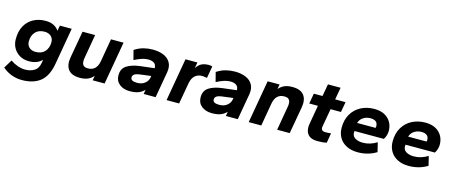

<svg xmlns="http://www.w3.org/2000/svg" viewBox="-48 -1224 4801 2036"><g transform="rotate(15 2352.0 -206.0)"><path d="M211 192Q153 192 98 171.5Q43 151 -1 112L55 20Q94 47 136 61.5Q178 76 216 76Q275 76 317 50.5Q359 25 370 -36L376 -75Q327 -20 232 -20Q176 -20 132.5 -45Q89 -70 64 -113.5Q39 -157 39 -213Q39 -298 72 -357.5Q105 -417 163.5 -448.5Q222 -480 297 -480Q350 -480 386.5 -461Q423 -442 443 -410L454 -470H584L513 -63Q489 72 413.5 132Q338 192 211 192ZM276 -134Q341 -134 377 -173.5Q413 -213 413 -275Q413 -318 385.5 -342Q358 -366 316 -366Q250 -366 214.5 -326.5Q179 -287 179 -225Q179 -182 206 -158Q233 -134 276 -134Z M800 10Q710 10 672.5 -39Q635 -88 651 -177L703 -470H841L794 -198Q791 -176 793.5 -156Q796 -136 810.5 -122.5Q825 -109 858 -109Q953 -109 972 -221L1015 -470H1153L1071 0H940L949 -52Q923 -21 888 -5.5Q853 10 800 10Z M1347 10Q1279 10 1234.5 -25.5Q1190 -61 1190 -124Q1190 -196 1244 -230.5Q1298 -265 1389 -276L1542 -294Q1542 -333 1517.5 -349.5Q1493 -366 1454 -366Q1421 -366 1385.5 -355Q1350 -344 1302 -319L1275 -423Q1324 -455 1373 -467.5Q1422 -480 1473 -480Q1540 -480 1591 -459Q1642 -438 1667 -395Q1692 -352 1681 -286L1631 0H1500L1508 -48Q1479 -18 1442 -4Q1405 10 1347 10ZM1400 -96Q1453 -96 1485.5 -122.5Q1518 -149 1525 -185L1528 -205L1419 -191Q1367 -185 1348.5 -171.5Q1330 -158 1330 -137Q1330 -96 1400 -96Z M1751 0 1833 -470H1964L1952 -405Q1979 -446 2011 -461Q2043 -476 2087 -476Q2113 -476 2127 -470L2104 -338Q2090 -341 2076 -343Q2062 -345 2047 -345Q2004 -345 1972.5 -318Q1941 -291 1930 -232L1889 0Z M2249 10Q2181 10 2136.5 -25.5Q2092 -61 2092 -124Q2092 -196 2146 -230.5Q2200 -265 2291 -276L2444 -294Q2444 -333 2419.5 -349.5Q2395 -366 2356 -366Q2323 -366 2287.5 -355Q2252 -344 2204 -319L2177 -423Q2226 -455 2275 -467.5Q2324 -480 2375 -480Q2442 -480 2493 -459Q2544 -438 2569 -395Q2594 -352 2583 -286L2533 0H2402L2410 -48Q2381 -18 2344 -4Q2307 10 2249 10ZM2302 -96Q2355 -96 2387.5 -122.5Q2420 -149 2427 -185L2430 -205L2321 -191Q2269 -185 2250.5 -171.5Q2232 -158 2232 -137Q2232 -96 2302 -96Z M2653 0 2735 -470H2866L2857 -418Q2883 -449 2918 -464.5Q2953 -480 3006 -480Q3096 -480 3133.5 -431Q3171 -382 3155 -293L3103 0H2965L3012 -272Q3015 -290 3013 -311Q3011 -332 2997 -346.5Q2983 -361 2948 -361Q2853 -361 2834 -249L2791 0Z M3411 6Q3349 6 3319 -17.5Q3289 -41 3281.5 -76.5Q3274 -112 3281 -149L3317 -357H3222L3242 -470H3337L3361 -604H3500L3476 -470H3590L3570 -357H3456L3421 -159Q3416 -131 3428 -119Q3440 -107 3469 -107Q3482 -107 3498.5 -108Q3515 -109 3527 -111L3509 -4Q3475 6 3411 6Z M3851 10Q3778 10 3726 -17Q3674 -44 3647 -91Q3620 -138 3620 -198Q3620 -286 3657.5 -349.5Q3695 -413 3760 -446.5Q3825 -480 3905 -480Q4002 -480 4057 -427.5Q4112 -375 4112 -291Q4112 -269 4104.5 -244Q4097 -219 4083 -199H3761Q3754 -148 3788.5 -125Q3823 -102 3877 -102Q3918 -102 3956.5 -114Q3995 -126 4030 -148L4055 -46Q3964 10 3851 10ZM3766 -289H3968Q3971 -296 3971 -307Q3971 -374 3890 -374Q3847 -374 3812 -351.5Q3777 -329 3766 -289Z M4411 10Q4338 10 4286 -17Q4234 -44 4207 -91Q4180 -138 4180 -198Q4180 -286 4217.5 -349.5Q4255 -413 4320 -446.5Q4385 -480 4465 -480Q4562 -480 4617 -427.5Q4672 -375 4672 -291Q4672 -269 4664.5 -244Q4657 -219 4643 -199H4321Q4314 -148 4348.5 -125Q4383 -102 4437 -102Q4478 -102 4516.5 -114Q4555 -126 4590 -148L4615 -46Q4524 10 4411 10ZM4326 -289H4528Q4531 -296 4531 -307Q4531 -374 4450 -374Q4407 -374 4372 -351.5Q4337 -329 4326 -289Z"/></g></svg>

Font: Gantari
Style: Bold Italic
Weight: 700
Italic angle: -10°
Designer: Anugrah Pasau
Foundry: Lafontype
Version: Version 1.000; ttfautohint (v1.8.4.7-5d5b)